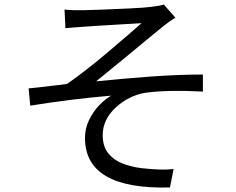

<svg xmlns="http://www.w3.org/2000/svg" viewBox="-20 -787 1040 845"><path d="M264 -745Q299 -741 343 -742Q365 -742 427 -744.5Q489 -747 552.5 -750Q616 -753 647 -757Q682 -761 701 -767L752 -709Q741 -703 725.5 -692Q710 -681 699 -672Q673 -650 638 -622Q579 -573 514.5 -520Q450 -467 403 -429Q518 -441 642.5 -450Q767 -459 873 -459V-384Q719 -392 622 -379Q547 -367 489.5 -314Q432 -261 432 -192Q432 -143 456 -113Q480 -83 518 -68Q556 -53 602 -47Q690 -37 744 -43L728 38Q354 48 354 -180Q354 -222 372 -259Q390 -296 416.5 -323.5Q443 -351 469 -366Q300 -352 113 -322L106 -398Q166 -404 231 -412Q255 -415 276 -418Q361 -478 456 -558.5Q551 -639 603 -685Q576 -683 518 -680Q467 -677 417 -674Q367 -671 344 -669Q330 -668 316 -667Q289 -665 268 -663Z"/></svg>

Font: Noto Sans CJK KR Regular (TTF)
Style: Regular
Weight: 400
Designer: Ryoko NISHIZUKA 西塚涼子 (kana & ideographs); Paul D. Hunt (Latin, Greek & Cyrillic); Wenlong ZHANG 张文龙 (bopomofo); Sandoll 
Foundry: Adobe Systems Incorporated
Version: Version 1.004;PS 1.004;hotconv 1.0.82;makeotf.lib2.5.63406